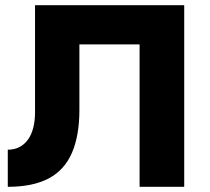

<svg xmlns="http://www.w3.org/2000/svg" viewBox="-20 -720 810 740"><path d="M690 -700H115V-286Q115 -254 108 -227Q101 -200 87.5 -181.5Q74 -163 54.5 -153Q35 -143 10 -143V0Q107 0 168 -32.5Q229 -65 257.5 -131.5Q286 -198 286 -296V-549H518V0H690Z"/></svg>

Font: Jost
Style: Bold
Weight: 700
Version: Version 3.710